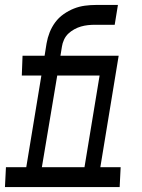

<svg xmlns="http://www.w3.org/2000/svg" viewBox="-52 -755 572 775"><path d="M117 -80H289L350 -450H179ZM-32 0 -28 -80H54L115 -450H36L39 -530H128L136 -580Q140 -603 148.5 -624.5Q157 -646 171 -665Q185 -684 205 -698Q225 -712 246.5 -720.5Q268 -729 290.5 -732Q313 -735 335 -735H424L411 -655H331Q317 -655 303 -653.5Q289 -652 275 -648Q261 -644 247.5 -636.5Q234 -629 223.5 -619Q213 -609 206.5 -595Q200 -581 198 -567L192 -530H427L353 -80H435L431 0Z"/></svg>

Font: Iosevka Curly Slab MdObl
Style: Regular
Weight: 500
Italic angle: -9°
Monospace: yes
Designer: Belleve Invis
Foundry: Belleve Invis
Version: Version 11.0.0; ttfautohint (v1.8.3)